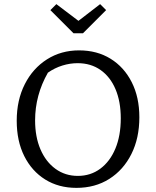

<svg xmlns="http://www.w3.org/2000/svg" viewBox="-20 -901 755 930"><path d="M350 9Q264 9 199 -31.5Q134 -72 97.5 -145Q61 -218 61 -316Q61 -416 100 -493Q139 -570 207.5 -613.5Q276 -657 363 -657Q450 -657 515.5 -616.5Q581 -576 618 -503Q655 -430 655 -333Q655 -232 616.5 -155Q578 -78 509.5 -34.5Q441 9 350 9ZM357 -49Q419 -49 466 -84Q513 -119 539 -181.5Q565 -244 565 -328Q565 -409 539.5 -469Q514 -529 467 -562Q420 -595 356 -595Q319 -595 282 -583.5Q245 -572 212 -549Q150 -440 150 -318Q150 -238 176 -177.5Q202 -117 249 -83Q296 -49 357 -49ZM336 -740 224 -852 253 -881 360 -800 465 -881 494 -852 382 -740Z"/></svg>

Font: Piazzolla SC
Style: Regular
Weight: 400
Designer: Juan Pablo del Peral
Foundry: Huerta Tipografica
Version: Version 1.330